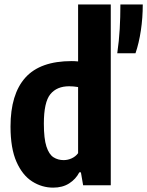

<svg xmlns="http://www.w3.org/2000/svg" viewBox="-20 -828 658 858"><path d="M217.5 10.5Q167.5 10.5 124 -17Q80.5 -44.5 53.8 -104.5Q27 -164.5 27 -262.5Q27 -407 93.2 -481Q159.5 -555 300.5 -555Q314 -555 329 -553.5V-808H475V0H351.5L341.5 -58H334.5Q319 -27.5 289.2 -8.5Q259.5 10.5 217.5 10.5ZM264.5 -112.5Q283 -112.5 300.5 -120.5Q318 -128.5 329 -143.5V-439Q308 -442.5 289 -442.5Q234 -442.5 205 -407Q176 -371.5 176 -275.5Q176 -208.5 187.5 -173.2Q199 -138 219 -125.2Q239 -112.5 264.5 -112.5ZM504 -590Q512 -646 515 -698.5Q518 -751 518 -808H618Q618 -748.5 609.5 -691.8Q601 -635 585.5 -590Z"/></svg>

Font: Encode Sans Cnd
Style: Bold
Weight: 700
Width: 3
Designer: Multiple Designers
Foundry: Impallari Type
Version: Version 3.002; ttfautohint (v1.8.3) -l 8 -r 50 -G 200 -x 14 